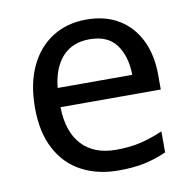

<svg xmlns="http://www.w3.org/2000/svg" viewBox="-67 -614 698 692"><g transform="rotate(-10 282.0 -268.0)"><path d="M292 -546Q361 -546 410.5 -516Q460 -486 486.5 -431.5Q513 -377 513 -304V-251H146Q148 -160 192.5 -112.5Q237 -65 317 -65Q368 -65 407.5 -74.5Q447 -84 489 -102V-25Q448 -7 408 1.5Q368 10 313 10Q237 10 178.5 -21Q120 -52 87.5 -113.5Q55 -175 55 -264Q55 -352 84.5 -415Q114 -478 167.5 -512Q221 -546 292 -546ZM291 -474Q228 -474 191.5 -433.5Q155 -393 148 -321H421Q420 -389 389 -431.5Q358 -474 291 -474Z"/></g></svg>

Font: Noto Sans Ogham
Style: Regular
Weight: 400
Designer: Monotype Design Team
Foundry: Monotype Imaging Inc.
Version: Version 2.001; ttfautohint (v1.8.4.7-5d5b)